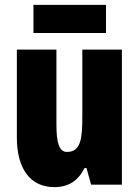

<svg xmlns="http://www.w3.org/2000/svg" viewBox="-20 -756 569 786"><path d="M414 -736H117V-621H414ZM479 -553H317V-280C317 -191 312 -134 254 -134C222 -134 211 -172 211 -246V-553H49V-193C49 -64 105 10 202 10C261 10 300 -16 326 -68H334L353 0H479Z"/></svg>

Font: Noto Sans Georgian ExtraCondensed Black
Style: Regular
Weight: 900
Width: 2
Designer: Monotype Design Team, Akaki Razmadze
Foundry: Google LLC
Version: Version 2.005